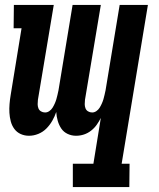

<svg xmlns="http://www.w3.org/2000/svg" viewBox="-20 -540 640 775"><path d="M502 215H274V121H357L387 -64Q380 -50 370.5 -36.5Q361 -23 347.5 -12.5Q334 -2 318.5 3Q303 8 287 8Q269 8 253 0.5Q237 -7 227.5 -21Q218 -35 213 -52.5Q208 -70 207 -88Q201 -70 191 -52.5Q181 -35 167 -21Q153 -7 134.5 0.5Q116 8 97 8Q79 8 63.5 1Q48 -6 38 -19.5Q28 -33 23.5 -50Q19 -67 18 -84.5Q17 -102 18.5 -120Q20 -138 23 -156L67 -426H35L36 -520H197L133 -137Q132 -128 132 -119.5Q132 -111 135 -103Q138 -95 145.5 -90.5Q153 -86 162 -86Q171 -86 179 -91.5Q187 -97 192 -105Q197 -113 201 -122Q205 -131 207.5 -139.5Q210 -148 212 -157Q214 -166 216 -175L273 -520H387L323 -137Q322 -128 322 -119.5Q322 -111 325 -103Q328 -95 335.5 -90.5Q343 -86 352 -86Q361 -86 369 -91.5Q377 -97 382 -105Q387 -113 391 -122Q395 -131 397.5 -139.5Q400 -148 402 -157Q404 -166 406 -175L463 -520H577L471 121H503Z"/></svg>

Font: Iosevka HT Extrabold Extended
Style: Italic
Weight: 800
Width: 7
Italic angle: -9°
Monospace: yes
Designer: Belleve Invis
Foundry: Belleve Invis
Version: Version 32.3.0; ttfautohint (v1.8.4)